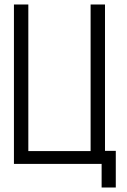

<svg xmlns="http://www.w3.org/2000/svg" viewBox="-20 -731 565 854"><path d="M106 -59H383V-711H447V-60H495V103H432V-2H42V-711H106Z"/></svg>

Font: Fundamental  Brigade Scvhlank
Style: Regular
Weight: 100
Designer: Peter Wiegel, original typeface by Arno Drescher 1935
Foundry: Peter Wiegel
Version: Version 0.000 2012 initial release